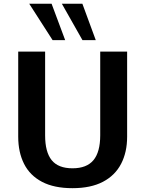

<svg xmlns="http://www.w3.org/2000/svg" viewBox="-20 -984 769 1014"><path d="M362.8 9.8Q265.6 9.8 201.9 -23.7Q138.2 -57.1 107.2 -118.4Q76.2 -179.7 76.2 -262.2V-711.4H218.3V-269Q218.3 -181.2 252.9 -138.2Q287.6 -95.2 362.8 -95.2Q438 -95.2 473.6 -138.2Q509.3 -181.2 509.3 -269.5V-711.4H651.4V-261.7Q651.4 -180.2 619.6 -118.9Q587.9 -57.6 523.7 -23.9Q459.5 9.8 362.8 9.8ZM257.8 -772 134.3 -964.4H252.4L324.2 -772ZM415.5 -772 306.6 -964.4H415L485.8 -772Z"/></svg>

Font: Comme SemiBold
Style: Regular
Weight: 600
Version: Version 1.000;gftools[0.9.27]